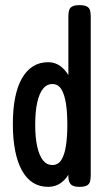

<svg xmlns="http://www.w3.org/2000/svg" viewBox="-20 -717 432 747"><path d="M168 10Q134 10 108.5 -6Q83 -22 65.5 -53.5Q48 -85 39 -130.5Q30 -176 30 -234Q30 -293 39 -337.5Q48 -382 65.5 -412.5Q83 -443 108.5 -459Q134 -475 168 -475Q196 -475 218 -457.5Q240 -440 255 -408Q270 -376 277.5 -331Q285 -286 285 -232Q285 -174 277.5 -129Q270 -84 255 -53Q240 -22 218 -6Q196 10 168 10ZM184 -75Q206 -75 218.5 -94.5Q231 -114 236.5 -149.5Q242 -185 242 -232Q242 -279 236.5 -314.5Q231 -350 218.5 -370Q206 -390 184 -390Q162 -390 147.5 -372Q133 -354 125 -319Q117 -284 117 -231Q117 -181 125 -146Q133 -111 147.5 -93Q162 -75 184 -75ZM289 10Q267 10 257.5 2Q248 -6 246 -25V-652Q246 -666 248.5 -676Q251 -686 260.5 -691.5Q270 -697 289 -697Q309 -697 318.5 -691.5Q328 -686 330.5 -676Q333 -666 333 -652V-36Q333 -22 330.5 -11.5Q328 -1 318.5 4.5Q309 10 289 10Z"/></svg>

Font: Fredoka Condensed
Style: Regular
Weight: 400
Width: 3
Designer: Ben Nathan
Foundry: Milena B. Brandão, Ben Nathan
Version: Version 2.001